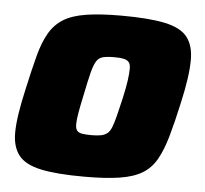

<svg xmlns="http://www.w3.org/2000/svg" viewBox="-44 -564 659 617"><g transform="rotate(5 286.0 -255.0)"><path d="M250 8Q160 8 109 -3Q58 -14 37 -41Q16 -68 16 -113Q16 -140 21.5 -175.5Q27 -211 37 -255Q51 -319 63 -364.5Q75 -410 92.5 -440Q110 -470 138 -487Q166 -504 211 -511Q256 -518 323 -518Q413 -518 464.5 -507Q516 -496 537 -469Q558 -442 558 -396Q558 -369 553 -334Q548 -299 538 -255Q524 -191 511 -145.5Q498 -100 481 -70Q464 -40 436 -23Q408 -6 363 1Q318 8 250 8ZM261 -127Q280 -127 292 -129.5Q304 -132 312 -138.5Q320 -145 325.5 -159Q331 -173 337 -196.5Q343 -220 351 -255Q359 -291 362 -313.5Q365 -336 365 -351Q365 -365 359.5 -371.5Q354 -378 343 -380.5Q332 -383 313 -383Q289 -383 275.5 -379.5Q262 -376 254.5 -363.5Q247 -351 240.5 -325.5Q234 -300 225 -255Q217 -218 213 -195Q209 -172 209 -158Q209 -144 214 -137.5Q219 -131 230.5 -129Q242 -127 261 -127Z"/></g></svg>

Font: Saira Thin ExtraBold
Style: Italic
Weight: 800
Italic angle: -12°
Version: Version 1.101